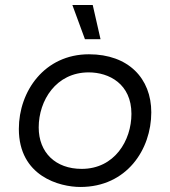

<svg xmlns="http://www.w3.org/2000/svg" viewBox="-20 -740 677 764"><path d="M300 4C484 4 582 -145 582 -293C582 -428 491 -524 334 -524C157 -524 55 -377 55 -227C55 -38 218 4 300 4ZM305 -68C201 -68 134 -133 134 -233C134 -340 203 -452 333 -452C414 -452 503 -406 503 -287C503 -181 436 -68 305 -68ZM318 -584H380L349 -720H268Z"/></svg>

Font: Fixel Display
Style: Italic
Weight: 400
Italic angle: -10°
Designer: AlfaBravo + MacPaw
Foundry: Kyrylo Tkachov, Marchela Mozhyna, Serhii Makarenko, Maria Weinstein, Zakhar Kryvoshyya
Version: Version 1.210;Glyphs 3.2 (3217)